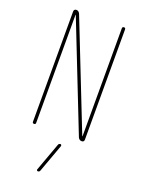

<svg xmlns="http://www.w3.org/2000/svg" viewBox="-180 -811 860 1153"><g transform="rotate(20 250.0 -235.0)"><path d="M272.5 70.3Q275.4 60.5 286.1 59.6Q290 59.6 292 63Q293.9 66.4 293 70.3L227.5 250Q224.6 259.8 213.9 259.8Q210 259.8 208 256.8Q206.1 253.9 207 250ZM85 -9.8V-713.9Q85 -729.5 100.6 -730.5Q115.2 -730.5 123 -714.8L392.6 -30.3Q392.6 -29.3 393.6 -29.3Q394.5 -29.3 394.5 -30.3V-719.7Q394.5 -729.5 404.8 -730Q415 -730.5 415 -719.7V-15.6Q415 0 399.4 0Q384.8 0 377 -14.6L107.4 -700.2Q107.4 -701.2 106.4 -701.2Q105.5 -701.2 105.5 -700.2V-9.8Q105.5 0 95.2 0Q85 0 85 -9.8Z"/></g></svg>

Font: Rounded Mgen+ 1m thin
Style: Regular
Weight: 100
Designer: [Source Han Sans]
Ryoko NISHIZUKA  (kana & ideographs); Paul D. Hunt (Latin, Greek & Cyrillic); Wenlong ZHANG  (bopomofo
Version: Version 1.059.20150602